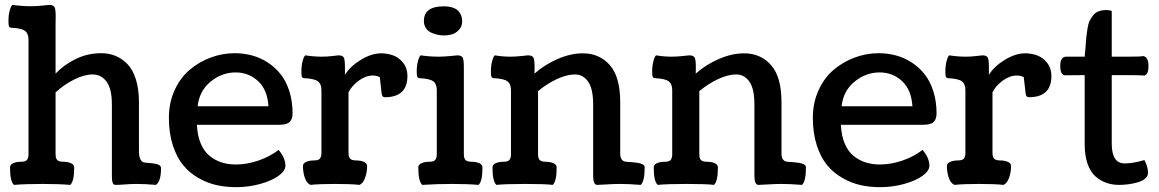

<svg xmlns="http://www.w3.org/2000/svg" viewBox="-20 -753 4743 786"><path d="M207.5 -658.2V-451.7Q242.2 -488.3 290.5 -511.7Q338.9 -535.2 394 -535.2Q425.8 -535.2 452.4 -524.4Q479 -513.7 501.2 -491.2Q523.4 -468.8 536.1 -428.7Q548.8 -388.7 548.8 -334.5V-135.7Q548.8 -89.4 573.2 -87.4Q577.1 -86.9 584.2 -86.4Q591.3 -85.9 595.5 -85.4Q599.6 -85 605.5 -84.2Q611.3 -83.5 614.7 -82.8Q618.2 -82 622.8 -80.8Q627.4 -79.6 629.9 -78.1Q632.3 -76.7 634.8 -74.7Q637.2 -72.8 638.2 -70.1Q639.2 -67.4 639.2 -64Q639.2 -10.3 618.2 3.9Q576.7 0 537.1 0Q517.1 0 492.2 2Q467.3 3.9 454.6 3.9Q449.2 3.9 446 2.2Q442.9 0.5 440.4 -7.3Q438 -15.1 438 -29.8V-325.7Q438 -389.2 416.3 -418.7Q394.5 -448.2 358.9 -448.2Q324.7 -448.2 283.9 -427.7Q243.2 -407.2 207.5 -375V-122.6Q207.5 -115.2 208.3 -111.1Q209 -106.9 211.7 -101.6Q214.4 -96.2 221.2 -93.5Q228 -90.8 238.8 -90.8Q257.3 -90.8 270.5 -85Q283.7 -79.1 283.7 -67.4Q283.7 -10.3 267.6 3.9Q221.7 0 154.8 0Q84 0 37.1 3.9Q21 -10.7 21 -67.4Q21 -79.1 34.2 -85Q47.4 -90.8 65.9 -90.8Q85 -90.8 90.8 -98.9Q96.7 -106.9 96.7 -121.6V-590.3Q96.7 -616.2 81.8 -627Q66.9 -637.7 24.4 -639.6Q18.1 -641.1 16.4 -646Q14.6 -650.9 14.6 -667Q14.6 -691.9 20 -710.9Q25.4 -730 30.8 -732.9Q71.3 -727.5 108.4 -727.5Q130.4 -727.5 154.8 -730.2Q179.2 -732.9 180.7 -732.9Q197.8 -732.9 202.9 -724.4Q208 -715.8 208 -685.1Q208 -681.6 207.8 -672.6Q207.5 -663.6 207.5 -658.2Z M1177.7 -288.6Q1177.7 -266.1 1166.3 -254.2Q1154.8 -242.2 1123 -242.2H786.1Q788.1 -197.8 801.8 -165.5Q815.4 -133.3 837.9 -115Q860.4 -96.7 887.2 -88.1Q914.1 -79.6 945.8 -79.6Q990.2 -79.6 1036.6 -95.2Q1083 -110.8 1120.6 -139.2Q1148.4 -106.4 1148.4 -74.7Q1148.4 -53.7 1120.6 -33.4Q1092.8 -13.2 1045.4 0Q998 13.2 946.8 13.2Q904.8 13.2 866.9 4.9Q829.1 -3.4 792.7 -24.2Q756.3 -44.9 730 -76.7Q703.6 -108.4 687.5 -158.2Q671.4 -208 671.4 -271Q671.4 -332.5 694.8 -383.8Q718.3 -435.1 756.8 -467.5Q795.4 -500 843 -517.6Q890.6 -535.2 940.9 -535.2Q978 -535.2 1012.2 -525.9Q1046.4 -516.6 1076.7 -496.8Q1106.9 -477.1 1129.4 -448.5Q1151.9 -419.9 1164.8 -378.9Q1177.7 -337.9 1177.7 -288.6ZM1079.1 -317.9Q1074.7 -385.7 1036.4 -421.1Q998 -456.5 944.8 -456.5Q888.2 -456.5 842 -418.7Q795.9 -380.9 789.1 -317.9Z M1392.1 -478.5V-446.8Q1414.1 -481.9 1457.5 -508.3Q1501 -534.7 1540.5 -534.7Q1566.4 -534.7 1589.8 -526.1Q1613.3 -517.6 1630.6 -495.6Q1647.9 -473.6 1647.9 -441.9Q1647.9 -355 1555.7 -355Q1553.7 -355 1551.8 -355.5Q1549.8 -356 1548.6 -356.9Q1547.4 -357.9 1546.4 -358.9Q1545.4 -359.9 1544.7 -361.8Q1543.9 -363.8 1543.5 -365.2Q1543 -366.7 1542.5 -369.9Q1542 -373 1541.7 -375Q1541.5 -377 1541.3 -380.6Q1541 -384.3 1540.5 -386.7L1534.7 -437.5Q1521.5 -443.8 1505.9 -443.8Q1477.5 -443.8 1449 -423.1Q1420.4 -402.3 1406.7 -375V-127.9Q1406.7 -120.6 1407.5 -116.5Q1408.2 -112.3 1410.9 -106.9Q1413.6 -101.6 1420.4 -98.9Q1427.2 -96.2 1438 -96.2Q1456.5 -96.2 1469.7 -90.3Q1482.9 -84.5 1482.9 -72.8Q1482.9 -49.3 1475.1 -26.4Q1467.3 -3.4 1452.1 3.9Q1418 0 1352.1 0Q1286.1 0 1251 3.9Q1234.9 -3.4 1227.5 -26.1Q1220.2 -48.8 1220.2 -72.8Q1220.2 -84.5 1233.4 -90.3Q1246.6 -96.2 1265.1 -96.2Q1284.2 -96.2 1290 -104.2Q1295.9 -112.3 1295.9 -127V-383.8Q1295.9 -409.7 1281 -420.4Q1266.1 -431.2 1223.6 -433.1Q1217.3 -434.6 1215.6 -439.5Q1213.9 -444.3 1213.9 -460.4Q1213.9 -485.4 1219.2 -504.4Q1224.6 -523.4 1230 -526.4Q1264.6 -521 1297.9 -521Q1318.4 -521 1341.1 -523.7Q1363.8 -526.4 1365.2 -526.4Q1382.3 -526.4 1387.2 -517.8Q1392.1 -509.3 1392.1 -478.5Z M1798.3 -607.9Q1786.6 -607.9 1774.4 -610.1Q1762.2 -612.3 1747.8 -618.2Q1733.4 -624 1724.4 -636.7Q1715.3 -649.4 1715.3 -667Q1715.3 -727.1 1796.4 -727.1Q1819.3 -727.1 1835.2 -721.2Q1851.1 -715.3 1858.6 -705.6Q1866.2 -695.8 1869.1 -686.5Q1872.1 -677.2 1872.1 -666.5Q1872.1 -644.5 1858.4 -630.4Q1844.7 -616.2 1829.3 -612.1Q1814 -607.9 1798.3 -607.9ZM1878.9 -478.5V-122.6Q1878.9 -115.2 1879.6 -111.1Q1880.4 -106.9 1883.1 -101.6Q1885.7 -96.2 1892.6 -93.5Q1899.4 -90.8 1910.2 -90.8Q1928.7 -90.8 1941.9 -85Q1955.1 -79.1 1955.1 -67.4Q1955.1 -10.3 1939 3.9Q1895 0 1831.5 0Q1765.6 0 1708.5 3.9Q1692.4 -10.7 1692.4 -67.4Q1692.4 -79.1 1705.6 -85Q1718.8 -90.8 1737.3 -90.8Q1756.3 -90.8 1762.2 -98.9Q1768.1 -106.9 1768.1 -121.6V-383.8Q1768.1 -409.7 1753.2 -420.4Q1738.3 -431.2 1695.8 -433.1Q1689.5 -434.6 1687.7 -439.5Q1686 -444.3 1686 -460.4Q1686 -485.4 1691.4 -504.4Q1696.8 -523.4 1702.1 -526.4Q1739.7 -521 1774.9 -521Q1798.3 -521 1824.2 -523.7Q1850.1 -526.4 1851.6 -526.4Q1868.7 -526.4 1873.8 -517.8Q1878.9 -509.3 1878.9 -478.5Z M2603 3.9Q2555.7 0 2517.6 0Q2492.7 0 2463.4 2Q2434.1 3.9 2424.8 3.9Q2408.2 3.9 2408.2 -33.2V-325.7Q2408.2 -389.2 2387.7 -418.7Q2367.2 -448.2 2334 -448.2Q2299.8 -448.2 2259 -429Q2218.3 -409.7 2182.6 -379.9V-122.6Q2182.6 -115.2 2183.3 -111.1Q2184.1 -106.9 2186.8 -101.6Q2189.5 -96.2 2196.3 -93.5Q2203.1 -90.8 2213.9 -90.8Q2232.4 -90.8 2245.6 -85Q2258.8 -79.1 2258.8 -67.4Q2258.8 -10.3 2242.7 3.9Q2212.9 0 2130.9 0Q2048.8 0 2012.2 3.9Q1996.1 -10.7 1996.1 -67.4Q1996.1 -79.1 2009.3 -85Q2022.5 -90.8 2041 -90.8Q2060.1 -90.8 2065.9 -98.9Q2071.8 -106.9 2071.8 -121.6V-383.8Q2071.8 -409.7 2056.9 -420.4Q2042 -431.2 1999.5 -433.1Q1993.2 -434.6 1991.5 -439.5Q1989.7 -444.3 1989.7 -460.4Q1989.7 -485.4 1995.1 -504.4Q2000.5 -523.4 2005.9 -526.4Q2038.1 -521 2068.8 -521Q2090.8 -521 2115.2 -523.7Q2139.6 -526.4 2141.1 -526.4Q2158.2 -526.4 2163.3 -517.8Q2168.5 -509.3 2168.5 -478.5Q2168.5 -475.1 2168.2 -466.1Q2168 -457 2168 -451.7Q2210 -488.8 2263.2 -511.7Q2316.4 -534.7 2365.7 -534.7Q2434.1 -534.7 2476.6 -486.3Q2519 -438 2519 -334.5V-124.5Q2519 -92.8 2543.5 -90.8Q2548.3 -90.3 2556.4 -89.8Q2564.5 -89.4 2569.1 -88.9Q2573.7 -88.4 2580.6 -87.6Q2587.4 -86.9 2591.3 -86.2Q2595.2 -85.4 2600.3 -84.2Q2605.5 -83 2608.4 -81.5Q2611.3 -80.1 2614 -78.1Q2616.7 -76.2 2617.9 -73.5Q2619.1 -70.8 2619.1 -67.4Q2619.1 -10.7 2603 3.9Z M3263.2 3.9Q3215.8 0 3177.7 0Q3152.8 0 3123.5 2Q3094.2 3.9 3085 3.9Q3068.4 3.9 3068.4 -33.2V-325.7Q3068.4 -389.2 3047.9 -418.7Q3027.3 -448.2 2994.1 -448.2Q2960 -448.2 2919.2 -429Q2878.4 -409.7 2842.8 -379.9V-122.6Q2842.8 -115.2 2843.5 -111.1Q2844.2 -106.9 2846.9 -101.6Q2849.6 -96.2 2856.4 -93.5Q2863.3 -90.8 2874 -90.8Q2892.6 -90.8 2905.8 -85Q2918.9 -79.1 2918.9 -67.4Q2918.9 -10.3 2902.8 3.9Q2873 0 2791 0Q2709 0 2672.4 3.9Q2656.2 -10.7 2656.2 -67.4Q2656.2 -79.1 2669.4 -85Q2682.6 -90.8 2701.2 -90.8Q2720.2 -90.8 2726.1 -98.9Q2731.9 -106.9 2731.9 -121.6V-383.8Q2731.9 -409.7 2717 -420.4Q2702.1 -431.2 2659.7 -433.1Q2653.3 -434.6 2651.6 -439.5Q2649.9 -444.3 2649.9 -460.4Q2649.9 -485.4 2655.3 -504.4Q2660.6 -523.4 2666 -526.4Q2698.2 -521 2729 -521Q2751 -521 2775.4 -523.7Q2799.8 -526.4 2801.3 -526.4Q2818.4 -526.4 2823.5 -517.8Q2828.6 -509.3 2828.6 -478.5Q2828.6 -475.1 2828.4 -466.1Q2828.1 -457 2828.1 -451.7Q2870.1 -488.8 2923.3 -511.7Q2976.6 -534.7 3025.9 -534.7Q3094.2 -534.7 3136.7 -486.3Q3179.2 -438 3179.2 -334.5V-124.5Q3179.2 -92.8 3203.6 -90.8Q3208.5 -90.3 3216.6 -89.8Q3224.6 -89.4 3229.2 -88.9Q3233.9 -88.4 3240.7 -87.6Q3247.6 -86.9 3251.5 -86.2Q3255.4 -85.4 3260.5 -84.2Q3265.6 -83 3268.6 -81.5Q3271.5 -80.1 3274.2 -78.1Q3276.9 -76.2 3278.1 -73.5Q3279.3 -70.8 3279.3 -67.4Q3279.3 -10.7 3263.2 3.9Z M3814 -288.6Q3814 -266.1 3802.5 -254.2Q3791 -242.2 3759.3 -242.2H3422.4Q3424.3 -197.8 3438 -165.5Q3451.7 -133.3 3474.1 -115Q3496.6 -96.7 3523.4 -88.1Q3550.3 -79.6 3582 -79.6Q3626.5 -79.6 3672.9 -95.2Q3719.2 -110.8 3756.8 -139.2Q3784.7 -106.4 3784.7 -74.7Q3784.7 -53.7 3756.8 -33.4Q3729 -13.2 3681.6 0Q3634.3 13.2 3583 13.2Q3541 13.2 3503.2 4.9Q3465.3 -3.4 3429 -24.2Q3392.6 -44.9 3366.2 -76.7Q3339.8 -108.4 3323.7 -158.2Q3307.6 -208 3307.6 -271Q3307.6 -332.5 3331.1 -383.8Q3354.5 -435.1 3393.1 -467.5Q3431.6 -500 3479.2 -517.6Q3526.9 -535.2 3577.1 -535.2Q3614.3 -535.2 3648.4 -525.9Q3682.6 -516.6 3712.9 -496.8Q3743.2 -477.1 3765.6 -448.5Q3788.1 -419.9 3801 -378.9Q3814 -337.9 3814 -288.6ZM3715.3 -317.9Q3710.9 -385.7 3672.6 -421.1Q3634.3 -456.5 3581.1 -456.5Q3524.4 -456.5 3478.3 -418.7Q3432.1 -380.9 3425.3 -317.9Z M4028.3 -478.5V-446.8Q4050.3 -481.9 4093.8 -508.3Q4137.2 -534.7 4176.8 -534.7Q4202.6 -534.7 4226.1 -526.1Q4249.5 -517.6 4266.8 -495.6Q4284.2 -473.6 4284.2 -441.9Q4284.2 -355 4191.9 -355Q4189.9 -355 4188 -355.5Q4186 -356 4184.8 -356.9Q4183.6 -357.9 4182.6 -358.9Q4181.6 -359.9 4180.9 -361.8Q4180.2 -363.8 4179.7 -365.2Q4179.2 -366.7 4178.7 -369.9Q4178.2 -373 4178 -375Q4177.7 -377 4177.5 -380.6Q4177.2 -384.3 4176.8 -386.7L4170.9 -437.5Q4157.7 -443.8 4142.1 -443.8Q4113.8 -443.8 4085.2 -423.1Q4056.6 -402.3 4043 -375V-127.9Q4043 -120.6 4043.7 -116.5Q4044.4 -112.3 4047.1 -106.9Q4049.8 -101.6 4056.6 -98.9Q4063.5 -96.2 4074.2 -96.2Q4092.8 -96.2 4106 -90.3Q4119.1 -84.5 4119.1 -72.8Q4119.1 -49.3 4111.3 -26.4Q4103.5 -3.4 4088.4 3.9Q4054.2 0 3988.3 0Q3922.4 0 3887.2 3.9Q3871.1 -3.4 3863.8 -26.1Q3856.4 -48.8 3856.4 -72.8Q3856.4 -84.5 3869.6 -90.3Q3882.8 -96.2 3901.4 -96.2Q3920.4 -96.2 3926.3 -104.2Q3932.1 -112.3 3932.1 -127V-383.8Q3932.1 -409.7 3917.2 -420.4Q3902.3 -431.2 3859.9 -433.1Q3853.5 -434.6 3851.8 -439.5Q3850.1 -444.3 3850.1 -460.4Q3850.1 -485.4 3855.5 -504.4Q3860.8 -523.4 3866.2 -526.4Q3900.9 -521 3934.1 -521Q3954.6 -521 3977.3 -523.7Q4000 -526.4 4001.5 -526.4Q4018.6 -526.4 4023.4 -517.8Q4028.3 -509.3 4028.3 -478.5Z M4665 -97.7Q4679.7 -69.8 4679.7 -45.4Q4679.7 -31.7 4667.7 -21.7Q4655.8 -11.7 4636.7 -6.3Q4617.7 -1 4598.6 1.5Q4579.6 3.9 4561.5 3.9Q4534.2 3.9 4510.7 -3.9Q4487.3 -11.7 4466.1 -29.5Q4444.8 -47.4 4432.6 -81.3Q4420.4 -115.2 4420.4 -162.1V-445.3H4399.4Q4341.8 -445.3 4336.4 -444.8Q4320.3 -450.7 4320.3 -482.4Q4320.3 -521 4344.7 -521H4420.4Q4422.4 -536.6 4424.1 -561.8Q4425.8 -586.9 4427.2 -601.6Q4428.7 -616.2 4431.9 -636.2Q4435.1 -656.2 4440.7 -667.7Q4446.3 -679.2 4455.1 -690.4Q4463.9 -701.7 4477.8 -706.8Q4491.7 -711.9 4510.7 -711.9Q4523.9 -711.9 4531.2 -707.5V-521H4596.2Q4654.3 -521 4657.2 -523.4Q4681.6 -523.4 4681.6 -481.4Q4681.6 -449.7 4665.5 -443.8Q4649.4 -445.3 4602.5 -445.3H4531.2V-165Q4531.2 -84 4584 -84Q4618.2 -84 4665 -97.7Z"/></svg>

Font: Coustard
Style: Regular
Weight: 400
Foundry: vernon adams
Version: Version 1.001